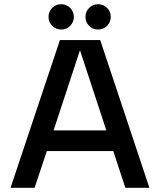

<svg xmlns="http://www.w3.org/2000/svg" viewBox="-20 -890 778 910"><path d="M402.5 -767.5Q385 -785 385 -810Q385 -835 402.5 -852.5Q420 -870 445 -870Q470 -870 487.5 -852.5Q505 -835 505 -810Q505 -785 487.5 -767.5Q470 -750 445 -750Q420 -750 402.5 -767.5ZM227.5 -767.5Q210 -785 210 -810Q210 -835 227.5 -852.5Q245 -870 270 -870Q295 -870 312.5 -852.5Q330 -835 330 -810Q330 -785 312.5 -767.5Q295 -750 270 -750Q245 -750 227.5 -767.5ZM688 0H574L517 -174H202L144 0H30L264 -700H455ZM484 -272 359 -652 234 -272Z"/></svg>

Font: Edgecutting Lite Medium
Style: Medium
Weight: 500
Designer: RandomMaerks (Nguyen Gia Bao)
Version: Version 1.0